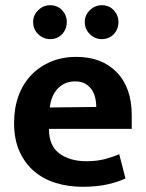

<svg xmlns="http://www.w3.org/2000/svg" viewBox="-20 -705 559 736"><path d="M485 -211H168V-207Q168 -146 208 -116.5Q248 -87 311 -87Q351 -87 381.5 -95Q412 -103 437 -114L461 -21Q434 -8 393 1.5Q352 11 296 11Q242 11 194.5 -3.5Q147 -18 111.5 -48Q76 -78 55 -124Q34 -170 34 -234Q34 -291 51 -337.5Q68 -384 99.5 -417Q131 -450 175 -468.5Q219 -487 273 -487Q370 -487 427.5 -428Q485 -369 485 -263ZM349 -295Q349 -314 344.5 -332Q340 -350 330 -363.5Q320 -377 305 -385Q290 -393 268 -393Q228 -393 202 -366Q176 -339 171 -293ZM107 -621Q107 -647 126.5 -666Q146 -685 172 -685Q200 -685 218 -666Q236 -647 236 -621Q236 -593 218 -574Q200 -555 172 -555Q146 -555 126.5 -574Q107 -593 107 -621ZM305 -621Q305 -647 324.5 -666Q344 -685 370 -685Q398 -685 416 -666Q434 -647 434 -621Q434 -593 416 -574Q398 -555 370 -555Q344 -555 324.5 -574Q305 -593 305 -621Z"/></svg>

Font: Mukta Malar
Style: Bold
Weight: 700
Designer: Aadarsh Rajan, Girish Dalvi, Yashodeep Gholap
Foundry: Ek Type
Version: Version 2.538;PS 1.000;hotconv 16.6.51;makeotf.lib2.5.65220;